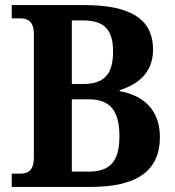

<svg xmlns="http://www.w3.org/2000/svg" viewBox="-20 -734 688 754"><path d="M26 0H338C520 0 608 -65 608 -196C608 -302 543 -360 450 -376V-380C521 -402 581 -448 581 -539C581 -663 487 -714 310 -714H26V-662H59C86 -662 113 -652 113 -601V-115C113 -68 93 -52 60 -52H26ZM304 -404H262V-654H302C384 -654 424 -624 424 -532C424 -441 389 -404 304 -404ZM327 -60H262V-344H329C414 -344 449 -297 449 -199C449 -96 409 -60 327 -60Z"/></svg>

Font: Noto Serif Georgian SemiCondensed Bold
Style: Regular
Weight: 700
Width: 4
Designer: Monotype Design Team, Akaki Razmadze
Foundry: Google LLC
Version: Version 2.003